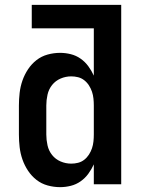

<svg xmlns="http://www.w3.org/2000/svg" viewBox="-20 -760 590 792"><path d="M228 12Q202 12 176.5 5Q151 -2 130.5 -18Q110 -34 95.5 -56Q81 -78 72.5 -102.5Q64 -127 61 -153Q58 -179 58 -205V-325Q58 -351 61 -377Q64 -403 72.5 -427.5Q81 -452 95.5 -474Q110 -496 130.5 -512Q151 -528 176.5 -535Q202 -542 228 -542Q250 -542 272 -536.5Q294 -531 312.5 -518Q331 -505 344.5 -486.5Q358 -468 367 -448V-643H111V-740H480V0H367V-82Q358 -62 344.5 -43.5Q331 -25 312.5 -12Q294 1 272 6.5Q250 12 228 12ZM274 -85Q288 -85 302 -88.5Q316 -92 327.5 -101Q339 -110 347 -122.5Q355 -135 359.5 -148.5Q364 -162 365.5 -176.5Q367 -191 367 -205V-325Q367 -339 365.5 -353.5Q364 -368 359.5 -381.5Q355 -395 347 -407.5Q339 -420 327.5 -429Q316 -438 302 -441.5Q288 -445 274 -445Q251 -445 230 -436Q209 -427 195 -409.5Q181 -392 176 -369.5Q171 -347 171 -325V-205Q171 -183 176 -160.5Q181 -138 195 -120.5Q209 -103 230 -94Q251 -85 274 -85Z"/></svg>

Font: Lode
Style: Bold
Weight: 700
Monospace: yes
Designer: Belleve Invis
Foundry: Belleve Invis
Version: Version 29.2.0; ttfautohint (v1.8.3)